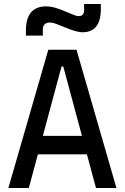

<svg xmlns="http://www.w3.org/2000/svg" viewBox="-20 -943 626 963"><path d="M22 0 222.2 -693.4H363.8L564 0H461.4L297.4 -609.4H288.6L124.5 0ZM114.7 -168.9V-261.7H466.3V-168.9ZM109.9 -764.6V-789.1Q109.9 -850.1 135.5 -880.6Q161.1 -911.1 212.4 -911.1Q232.4 -911.1 254.2 -905Q275.9 -898.9 304.2 -887.2Q333 -875.5 348.1 -868.9Q363.3 -862.3 375.5 -862.3Q401.9 -862.3 401.9 -893.6V-922.9H485.8V-898.4Q485.8 -839.8 462.9 -810.5Q439.9 -781.2 394 -781.2Q377.4 -781.2 354.5 -788.1Q331.5 -794.9 299.8 -808.1Q278.8 -816.9 261.2 -823.5Q243.7 -830.1 231 -830.1Q194.8 -830.1 194.8 -793.9V-764.6Z"/></svg>

Font: Cascadia Code PL
Style: Regular
Weight: 400
Monospace: yes
Designer: Aaron Bell
Foundry: Saja Typeworks
Version: Version 2102.003